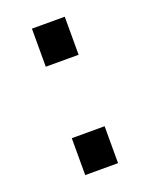

<svg xmlns="http://www.w3.org/2000/svg" viewBox="-103 -562 487 621"><g transform="rotate(-20 140.0 -252.0)"><path d="M83 -127H196V0H83ZM83 -504H196V-373H83Z"/></g></svg>

Font: Involve SemiBold
Style: Regular
Weight: 600
Designer: Stefan Peev
Foundry: Context Ltd.
Version: Version 1.001